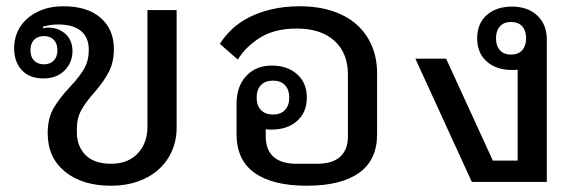

<svg xmlns="http://www.w3.org/2000/svg" viewBox="-20 -580 1863 612"><path d="M334 12Q242 12 187 -33Q132 -78 132 -155Q132 -203 151 -235.5Q170 -268 204 -304Q234 -336 248.5 -361.5Q263 -387 263 -421Q263 -461 238 -481.5Q213 -502 165 -502Q151 -502 139 -500Q127 -498 117 -495L118 -490Q126 -492 133 -492Q166 -492 188.5 -472Q211 -452 211 -417Q211 -381 186 -355.5Q161 -330 118 -330Q74 -330 49.5 -356.5Q25 -383 25 -427Q25 -454 35.5 -478Q46 -502 66 -520Q86 -538 115 -549Q144 -560 182 -560Q259 -560 301 -523Q343 -486 343 -424Q343 -383 328 -353Q313 -323 284 -289Q255 -257 240 -230.5Q225 -204 225 -171V-158Q225 -114 252.5 -86Q280 -58 334 -58Q388 -58 419 -91Q450 -124 450 -176V-548H543V-174Q543 -132 527.5 -97.5Q512 -63 484 -38.5Q456 -14 418 -1Q380 12 334 12ZM120 -375Q140 -375 151.5 -387Q163 -399 163 -420Q163 -441 151.5 -453Q140 -465 120 -465Q100 -465 88.5 -453Q77 -441 77 -420Q77 -399 88.5 -387Q100 -375 120 -375Z M958 12Q849 12 791.5 -29Q734 -70 734 -152V-249Q734 -305 765 -338Q796 -371 846 -371Q896 -371 927 -343.5Q958 -316 958 -269Q958 -222 927 -194.5Q896 -167 846 -167Q841 -167 836.5 -167Q832 -167 827 -168V-145Q827 -103 851.5 -80.5Q876 -58 925 -58H991Q1040 -58 1064.5 -80.5Q1089 -103 1089 -145V-342Q1089 -411 1046 -450Q1003 -489 926 -489Q855 -489 809 -460Q763 -431 738 -390L681 -440Q696 -465 719.5 -487Q743 -509 774.5 -525Q806 -541 846.5 -550.5Q887 -560 936 -560Q993 -560 1039 -545Q1085 -530 1116.5 -502Q1148 -474 1165 -434.5Q1182 -395 1182 -346V-152Q1182 -70 1124.5 -29Q1067 12 958 12ZM850 -215Q875 -215 888.5 -229.5Q902 -244 902 -269Q902 -294 888.5 -308.5Q875 -323 850 -323Q825 -323 811.5 -308.5Q798 -294 798 -269Q798 -244 811.5 -229.5Q825 -215 850 -215Z M1484 0 1304 -393H1402L1551 -68H1630V-358Q1625 -357 1621 -357Q1617 -357 1612 -357Q1562 -357 1531.5 -384Q1501 -411 1501 -458Q1501 -505 1531.5 -532Q1562 -559 1612 -559Q1662 -559 1692.5 -530.5Q1723 -502 1723 -454V0ZM1609 -406Q1632 -406 1644.5 -420Q1657 -434 1657 -458Q1657 -482 1644.5 -496Q1632 -510 1609 -510Q1586 -510 1573.5 -496Q1561 -482 1561 -458Q1561 -434 1573.5 -420Q1586 -406 1609 -406Z"/></svg>

Font: IBM Plex Sans Thai Looped Text
Style: Regular
Weight: 450
Designer: Mike Abbink, Paul van der Laan, Pieter van Rosmalen, Ben Mitchell, Mark Frömberg
Foundry: Bold Monday
Version: Version 1.1